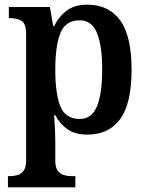

<svg xmlns="http://www.w3.org/2000/svg" viewBox="-20 -566 630 823"><path d="M14 237V189H23Q39 189 55 184.5Q71 180 81.5 165.5Q92 151 92 121V-419Q92 -464 73 -476Q54 -488 26 -488H18V-536H194L208 -454H212Q232 -495 266 -520.5Q300 -546 354 -546Q446 -546 495 -479Q544 -412 544 -267Q544 -123 495.5 -56Q447 11 355 11Q303 11 270 -11.5Q237 -34 217 -72H212Q214 -48 215.5 -14.5Q217 19 217 45V123Q217 152 227.5 166Q238 180 254 184.5Q270 189 286 189H303V237ZM322 -56Q373 -56 395.5 -110Q418 -164 418 -268Q418 -371 395.5 -425Q373 -479 322 -479Q261 -479 239 -424.5Q217 -370 217 -268Q217 -163 239 -109.5Q261 -56 322 -56Z"/></svg>

Font: Noto Serif Thai SemiCondensed SemiBold
Style: Regular
Weight: 600
Width: 4
Designer: Monotype Design Team
Foundry: Monotype Imaging Inc.
Version: Version 2.002; ttfautohint (v1.8.4.7-5d5b)